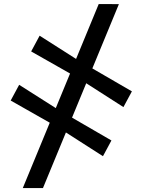

<svg xmlns="http://www.w3.org/2000/svg" viewBox="-20 -781 707 952"><path d="M93 151.5 469.5 -761 569.5 -760.5 193 151.5ZM490.5 -6.5 290 -135 240 -165 33 -282.5 75 -360.5 268.5 -237.5 317 -209.5 532.5 -84.5ZM592 -250 391.5 -378.5 341.5 -408.5 134.5 -526 176.5 -604 369.5 -481 418.5 -453 634 -328Z"/></svg>

Font: Merriweather 24pt
Style: Bold
Weight: 700
Designer: Eben Sorkin
Foundry: Eben Sorkin
Version: Version 2.100